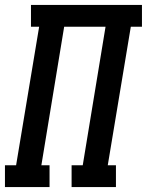

<svg xmlns="http://www.w3.org/2000/svg" viewBox="-42 -755 593 775"><path d="M-22 0V-88H23L116 -647H83V-735H531V-647H486L393 -88H426V0H247V-88H292L384 -647H217L125 -88H158V0Z"/></svg>

Font: Iosevka Slab Semibold Oblique
Style: Regular
Weight: 600
Italic angle: -9°
Monospace: yes
Designer: Belleve Invis
Foundry: Belleve Invis
Version: Version 11.1.1; ttfautohint (v1.8.3)